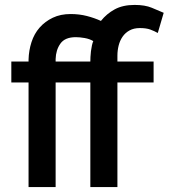

<svg xmlns="http://www.w3.org/2000/svg" viewBox="-20 -760 685 780"><path d="M548 -646Q524 -646 506.5 -636.5Q489 -627 478 -611Q467 -595 462 -575Q457 -555 457 -534V-510H604V-425H457V0H347V-425H206V0H96V-425H26V-510H96V-518Q97 -555 108 -589Q119 -623 141 -648Q163 -673 194.5 -688Q226 -703 267 -703Q302 -703 333 -695Q364 -687 390 -675Q413 -704 446 -722Q479 -740 527 -740Q569 -740 596.5 -728.5Q624 -717 645 -708L621 -626Q607 -634 590.5 -640Q574 -646 548 -646ZM347 -510Q347 -517 347.5 -528.5Q348 -540 349.5 -552Q351 -564 353.5 -575.5Q356 -587 359 -593Q344 -602 324 -605.5Q304 -609 288 -609Q244 -609 225.5 -583Q207 -557 206 -520V-510Z"/></svg>

Font: Oxford Sans SemiBold
Style: Regular
Weight: 600
Designer: Matt McInerney, Pablo Impallari, Rodrigo Fuenzalida
Foundry: Matt McInerney, Pablo Impallari, Rodrigo Fuenzalida
Version: Version 3.000g; ttfautohint (v1.5) -l 8 -r 28 -G 28 -x 14 -D